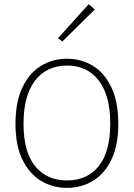

<svg xmlns="http://www.w3.org/2000/svg" viewBox="-20 -900 648 930"><path d="M304.5 10Q235 10 178.5 -24Q122 -58 88.5 -127Q55 -196 55 -300.5Q55 -406.5 88.5 -476.5Q122 -546.5 178.5 -581Q235 -615.5 304.5 -615.5Q373.5 -615.5 429.8 -581.2Q486 -547 519.5 -477Q553 -407 553 -300.5Q553 -195.5 519.5 -126.5Q486 -57.5 429.8 -23.8Q373.5 10 304.5 10ZM304.5 -26Q402.5 -26 458.2 -95.2Q514 -164.5 514 -301.5Q514 -437.5 458.2 -510Q402.5 -582.5 304.5 -582.5Q206.5 -582.5 150.2 -510Q94 -437.5 94 -300.5Q94 -164 150.2 -95Q206.5 -26 304.5 -26ZM282 -699 261 -715 409.5 -879.5 439.5 -854.5Z"/></svg>

Font: Karla ExtraLight
Style: Regular
Weight: 250
Designer: Jonathan Pinhorn
Version: Version 2.004;gftools[0.9.33]